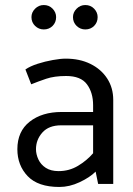

<svg xmlns="http://www.w3.org/2000/svg" viewBox="-20 -731 528 763"><path d="M123 -138Q123 -176 148.5 -204.5Q174 -233 223 -233H350V-122Q325 -93 290 -72Q255 -51 213 -51Q182 -51 162 -64Q142 -77 132.5 -97.5Q123 -118 123 -138ZM104 -396Q131 -407 163.5 -418Q196 -429 243 -429Q301 -429 325.5 -396Q350 -363 350 -313V-286H225Q147 -286 98 -247.5Q49 -209 49 -138Q49 -74 90 -31Q131 12 216 12Q256 12 296.5 -7Q337 -26 360 -49L370 0H430V-334Q430 -382 406 -419Q382 -456 339.5 -477Q297 -498 241 -498Q221 -498 190 -492.5Q159 -487 129.5 -477.5Q100 -468 81 -455ZM154 -614Q175 -614 189 -628Q203 -642 203 -663Q203 -682 189 -696.5Q175 -711 154 -711Q134 -711 119.5 -696.5Q105 -682 105 -663Q105 -642 119.5 -628Q134 -614 154 -614ZM319 -614Q340 -614 354 -628Q368 -642 368 -663Q368 -682 354 -696.5Q340 -711 319 -711Q299 -711 284.5 -696.5Q270 -682 270 -663Q270 -642 284.5 -628Q299 -614 319 -614Z"/></svg>

Font: Catamaran Thin
Style: Regular
Weight: 400
Version: Version 2.000